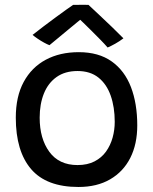

<svg xmlns="http://www.w3.org/2000/svg" viewBox="-20 -748 626 784"><path d="M300.5 15.5Q169.5 15.5 107 -57.5Q44.5 -130.5 44.5 -267.5Q44.5 -354 76.8 -413.5Q109 -473 166.8 -504Q224.5 -535 301.5 -535Q383 -535 436 -497.2Q489 -459.5 514.8 -392.2Q540.5 -325 540.5 -236Q540.5 -159.5 512 -103.2Q483.5 -47 429.8 -15.8Q376 15.5 300.5 15.5ZM296.5 -74Q337 -74 366 -89Q395 -104 413 -129.2Q431 -154.5 439.8 -186Q448.5 -217.5 448.5 -250.5Q448.5 -310.5 432 -357.5Q415.5 -404.5 382 -431.2Q348.5 -458 296.5 -458Q245.5 -458 211 -433.5Q176.5 -409 159.2 -366Q142 -323 142 -267.5Q142 -182 181.5 -128Q221 -74 296.5 -74ZM341.5 -728Q361.5 -709.5 387.2 -685.2Q413 -661 438.8 -636.2Q464.5 -611.5 484 -591.5Q467.5 -579 450.5 -569.5Q433.5 -560 419.5 -554Q407 -568.5 388.8 -587Q370.5 -605.5 352.2 -623.8Q334 -642 320.2 -655.2Q306.5 -668.5 302.5 -672H313.5Q309 -668.5 293.5 -655.8Q278 -643 257.2 -625.8Q236.5 -608.5 216.2 -591.8Q196 -575 182 -563.5Q173.5 -566.5 160.2 -573.8Q147 -581 134 -589.8Q121 -598.5 113 -605.5Q134.5 -622.5 159.5 -641.5Q184.5 -660.5 208.5 -678Q232.5 -695.5 251.2 -709Q270 -722.5 278.5 -728Q285 -728 297 -728.2Q309 -728.5 321.5 -728.5Q334 -728.5 341.5 -728Z"/></svg>

Font: Grandstander Thin
Style: Regular
Weight: 400
Version: Version 1.200